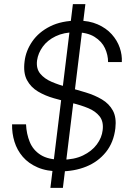

<svg xmlns="http://www.w3.org/2000/svg" viewBox="-20 -811 634 922"><path d="M268 12Q205 12 161 -7Q117 -26 89.5 -58Q62 -90 49.5 -130.5Q37 -171 38 -214H105Q107 -168 123 -129Q139 -90 175.5 -67Q212 -44 275 -44Q336 -44 378.5 -64.5Q421 -85 445 -117.5Q469 -150 473 -186Q478 -227 458.5 -252Q439 -277 404 -291.5Q369 -306 325.5 -316.5Q282 -327 239.5 -339Q197 -351 162.5 -371.5Q128 -392 109.5 -426.5Q91 -461 98 -516Q104 -567 135 -612Q166 -657 221 -684.5Q276 -712 354 -712Q408 -712 449 -694Q490 -676 516.5 -646.5Q543 -617 555 -582Q567 -547 565 -513H499Q499 -547 484 -579.5Q469 -612 434 -634Q399 -656 340 -656Q287 -656 247.5 -637Q208 -618 185.5 -587Q163 -556 158 -521Q153 -482 173 -457.5Q193 -433 228 -418Q263 -403 306 -391.5Q349 -380 392 -367Q435 -354 469.5 -333.5Q504 -313 522 -280Q540 -247 534 -195Q526 -127 488.5 -80.5Q451 -34 394 -11Q337 12 268 12ZM222 91 330 -791H390L282 91Z"/></svg>

Font: Inclusive Sans Light
Style: Italic
Weight: 300
Italic angle: -7°
Designer: Olivia King
Foundry: Olivia King
Version: Version 2.004